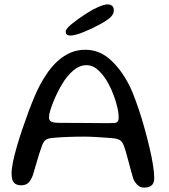

<svg xmlns="http://www.w3.org/2000/svg" viewBox="-20 -832 766 872"><path d="M634.5 20Q618 20 606.2 9.8Q594.5 -0.5 585.5 -19.5Q581 -34.5 575.2 -55.5Q569.5 -76.5 563.8 -98.2Q558 -120 552.5 -139.2Q547 -158.5 542.5 -170Q536.5 -186.5 526.8 -194Q517 -201.5 495 -204Q484.5 -205 461.2 -206.8Q438 -208.5 410.8 -210Q383.5 -211.5 359.5 -211.5Q323 -211.5 286 -210Q249 -208.5 222.5 -206Q199.5 -204.5 189.2 -197.8Q179 -191 172 -174Q166 -158.5 158.8 -135.5Q151.5 -112.5 144.2 -87.2Q137 -62 130 -38.5Q121 -13.5 109.2 -2Q97.5 9.5 76.5 9.5Q62 9.5 52 4.2Q42 -1 37.2 -12.8Q32.5 -24.5 32.5 -43.5Q32.5 -64.5 39 -96.8Q45.5 -129 56.8 -167.5Q68 -206 81.8 -246.5Q95.5 -287 109.5 -324.5Q123.5 -362 136.5 -392.5Q149.5 -423 159 -441Q176 -474 197.2 -504Q218.5 -534 244.2 -556.8Q270 -579.5 300.5 -592.8Q331 -606 367.5 -606Q427.5 -606 474.5 -566.5Q521.5 -527 557 -463.5Q569.5 -443 583.2 -408.8Q597 -374.5 611 -332.8Q625 -291 637.2 -246.5Q649.5 -202 659.5 -159.5Q669.5 -117 675 -81.5Q680.5 -46 680.5 -23Q680.5 0.5 668.2 10.2Q656 20 634.5 20ZM500.5 -273.5Q511.5 -275 515.2 -281Q519 -287 519 -301Q519 -318 513.2 -343.2Q507.5 -368.5 497.2 -396.8Q487 -425 473.5 -450Q454 -487 428.2 -511.5Q402.5 -536 372.5 -536Q341.5 -536 312.8 -511.8Q284 -487.5 261 -448.5Q251.5 -432.5 241.2 -412Q231 -391.5 222.5 -370.2Q214 -349 208.2 -330.2Q202.5 -311.5 202.5 -298.5Q202.5 -284.5 213.8 -279.2Q225 -274 253.5 -274Q318.5 -274 366 -273.5Q413.5 -273 446.2 -272.8Q479 -272.5 500.5 -273.5ZM298.5 -670.5Q289.5 -670.5 284 -674.8Q278.5 -679 278.5 -688.5Q278.5 -701 305.5 -723Q332.5 -745 373.5 -771.5Q399.5 -788.5 426.2 -800.2Q453 -812 469 -812Q482 -812 489.5 -805.2Q497 -798.5 497 -784.5Q497 -767 480 -752Q463 -737 431 -720Q395 -700.5 357.5 -685.5Q320 -670.5 298.5 -670.5Z"/></svg>

Font: Gluten Light
Style: Regular
Weight: 300
Designer: Tyler Finck
Foundry: Etcetera Type Company
Version: Version 1.300